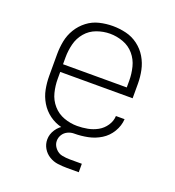

<svg xmlns="http://www.w3.org/2000/svg" viewBox="-130 -641 836 917"><g transform="rotate(20 288.0 -182.0)"><path d="M290 8Q324 8 358.5 1Q393 -6 423 -24.5Q453 -43 471.5 -74Q490 -105 492 -139H448Q447 -113 431.5 -90Q416 -67 392.5 -54Q369 -41 342.5 -36Q316 -31 290 -31Q255 -31 222 -43Q189 -55 166 -81.5Q143 -108 134.5 -142Q126 -176 126 -210V-246H494V-320Q494 -354 487 -387.5Q480 -421 462.5 -450.5Q445 -480 417 -501Q389 -522 355.5 -530Q322 -538 288 -538Q254 -538 220.5 -530Q187 -522 159.5 -501Q132 -480 114 -450.5Q96 -421 89.5 -387.5Q83 -354 83 -320V-210Q83 -176 89.5 -142.5Q96 -109 114 -79Q132 -49 160 -28.5Q188 -8 221.5 0Q255 8 290 8ZM126 -285V-320Q126 -354 134.5 -388Q143 -422 165.5 -448.5Q188 -475 221 -487Q254 -499 288 -499Q322 -499 355 -487Q388 -475 410.5 -448.5Q433 -422 441.5 -388Q450 -354 450 -320V-285ZM313 174H373V131H313Q292 131 272 127Q252 123 237.5 106Q223 89 223 69Q223 52 232 37.5Q241 23 256.5 15.5Q272 8 288 8V-22Q261 -22 235.5 -9.5Q210 3 194 27Q178 51 178 78Q178 102 190 122.5Q202 143 222.5 155.5Q243 168 266.5 171Q290 174 313 174Z"/></g></svg>

Font: Iosevka Sparkle Extralight
Style: Regular
Weight: 200
Designer: Belleve Invis
Foundry: Belleve Invis
Version: Version 4.5.0; ttfautohint (v1.8.3)